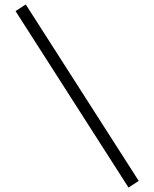

<svg xmlns="http://www.w3.org/2000/svg" viewBox="-20 -799 694 865"><path d="M559 46 50 -749 96 -779 605 16Z"/></svg>

Font: Zen Antique Soft
Style: Regular
Weight: 400
Designer: Yoshimichi Ohira
Foundry: Positype
Version: Version 1.001